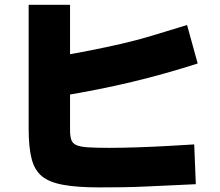

<svg xmlns="http://www.w3.org/2000/svg" viewBox="-20 -788 920 804"><path d="M100 -247.8V-767.8H273.3V-244.4Q273.3 -218.9 278.3 -203.3Q283.3 -187.8 299.4 -180.6Q315.6 -173.3 347.8 -171.1Q380 -168.9 436.7 -168.9Q492.2 -168.9 556.1 -171.1Q620 -173.3 681.7 -176.7Q743.3 -180 793.3 -183.3L800 -16.7Q756.7 -14.4 703.9 -12.2Q651.1 -10 595 -7.2Q538.9 -4.4 487.2 -3.9Q435.6 -3.3 394.4 -3.3Q304.4 -3.3 245.6 -13.9Q186.7 -24.4 155.6 -50Q124.4 -75.6 112.2 -123.9Q100 -172.2 100 -247.8ZM215.6 -551.1Q296.7 -564.4 362.8 -577.8Q428.9 -591.1 490 -605Q551.1 -618.9 615.6 -638.3Q680 -657.8 763.3 -683.3L807.8 -522.2Q670 -477.8 532.8 -445Q395.6 -412.2 241.1 -386.7Z"/></svg>

Font: Paperlogy 9 Black
Style: Regular
Weight: 900
Designer: redesigned by Lee Juim, glyphs from Gmarket Sans & Montserrat
Foundry: PT&
Version: Version 1.001